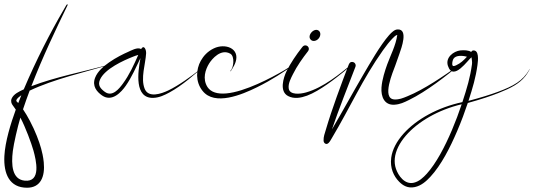

<svg xmlns="http://www.w3.org/2000/svg" viewBox="-102 -457 2490 895"><path d="M211.4 -436.8C208.4 -436.7 206.3 -431.2 193.8 -410C132.6 -305.4 65.7 -175.2 8.8 -40.5C-12.9 -30.4 -38.9 -18.7 -47.9 2.9C-52.9 14.8 -48.3 27.1 -42.4 34.2C-38.1 39.6 -33.4 46.2 -28.4 53.9C-52.1 118.9 -78.1 203.5 -81.6 270.1C-85.9 353.3 -57.8 418 23.9 418.1C87.3 418.3 108.6 366.5 102 299.4C99.6 274 93.8 250 89.6 234.9C80.4 201.8 63.3 155.8 37.4 106.6C27.3 87.5 16.5 69 5.3 52.5C14.3 25.3 25.6 -6.4 36.2 -34.5C149.2 -88.2 292.4 -120.5 411.6 -155.7C411.8 -155.8 412.1 -156.1 412.1 -156.4C412.1 -156.8 411.7 -157.1 411.3 -157.1C408.8 -157.1 400.4 -154 397.9 -153.3C283.9 -122.3 157.2 -98.4 44.1 -55.2C97.7 -193.8 157.9 -319.1 213.3 -433.5C213.5 -433.7 213.6 -434.2 213.6 -434.5C213.6 -435.8 212.6 -436.8 211.4 -436.8ZM-2.5 -13.2C-7.5 -0.8 -12.4 11.4 -16.9 23.3C-21.3 18.4 -29.2 15 -24.3 6.8C-20.4 0.1 -10.4 -7.9 -2.5 -13.2ZM-7 91.2C17.5 137.9 43.7 209 54 245C66.2 289.4 91.8 394.1 12 385C-46 378.4 -50.2 311.1 -42.2 246.9C-38.1 213.5 -20.2 134.9 -7 91.2Z M850.1 -150.2C850.1 -150.2 850.1 -150.2 850.1 -150.2H850.1H850.1C850.1 -150.2 840.1 -141.5 826.9 -130.9C793.3 -104 729.9 -57.8 682.6 -35.5C649.1 -19.6 589.9 0.9 572.3 -43.4C552.7 -92.6 576.5 -159.2 579.1 -208.4C580 -224.7 569.8 -250.8 555.4 -228.1C539.9 -239.4 506.6 -220.1 494.4 -214.8C475.1 -206.4 439.4 -189.3 406.2 -165.9C381 -148.1 352.7 -124.6 341.2 -94.3C326.6 -55.6 349.1 -29.3 373.9 -11.9C420.6 20.4 464 -28.4 484 -56.9C512.2 -97.2 532.7 -145.1 552.8 -186.2C540.1 -119.8 523.9 1.8 612.6 -0.7C640.8 -1.7 666 -14.2 687.5 -25.8C746 -57.5 808.1 -111.8 849.5 -149.5C849.8 -149.8 850.2 -150.2 850.2 -150.2C850.2 -150.2 850.2 -150.2 850.2 -150.2V-150.2V-150.2C850.2 -150.2 850.2 -150.2 850.2 -150.2V-150.2V-150.2C850.2 -150.2 850.2 -150.2 850.2 -150.2V-150.2V-150.2V-150.2V-150.2V-150.2V-150.2C850.2 -150.2 850.2 -150.2 850.2 -150.2V-150.2V-150.2C850.2 -150.2 850.2 -150.2 850.2 -150.2H850.2H850.2C850.2 -150.2 850.2 -150.2 850.2 -150.2H850.2H850.2C850.2 -150.2 850.2 -150.2 850.2 -150.2H850.2H850.2H850.1H850.1H850.1H850.1H850.1C850.1 -150.2 850.1 -150.2 850.1 -150.2H850.1ZM542.5 -201C522.5 -155.7 501.3 -108.3 470.5 -66.7C453.8 -44.2 421.6 -2.6 386.2 -29.2C366.5 -43.8 352.7 -59.4 363.9 -85.3C385.6 -135.9 475 -175.8 518.4 -192.8C524.7 -195.3 534.5 -199.1 542.5 -201Z M996.3 -168.2C1016.8 -232.2 947.1 -256.8 894.5 -231.4C864.8 -217.1 846.2 -195.5 833.9 -173.6C811.4 -133.3 808.3 -75.4 842 -33.7C898.3 38.2 1026.3 -16 1095 -49.8C1168.9 -86.1 1220.9 -122.3 1267.9 -154.7C1268.1 -154.8 1268.3 -155.1 1268.3 -155.4C1268.3 -155.9 1267.9 -156.3 1267.4 -156.3C1264.4 -156.3 1248.3 -144 1219.5 -127.3C1164.1 -95.2 1040.1 -29.1 952.9 -21.5C911.6 -17.9 881.3 -27.1 865.4 -50.9C840.6 -89.5 855.6 -133 872.7 -160.8C886.3 -182.7 927.7 -231.5 971.6 -206.7C993.4 -194.4 987.6 -139.5 970.9 -125.9C970.7 -125.8 970.5 -125.5 970.5 -125.3C970.5 -124.9 970.8 -124.6 971.2 -124.6C974.4 -124.6 979.1 -134.4 981.8 -138.4C986 -144.9 992.3 -155.7 996.3 -168.2Z M1384.8 -313.1C1363.6 -331.8 1325.2 -290 1348.1 -270.5C1357.4 -262.5 1373.2 -265.7 1383.2 -277.4C1393.2 -289.1 1393.9 -305.1 1384.8 -313.1ZM1337.8 -229.1C1337.8 -238 1330.5 -245.5 1321.4 -245.5C1312.6 -245.5 1309.3 -240.3 1304.1 -233.8C1280 -203 1252.3 -162.8 1234 -125.6C1219 -94.9 1198.9 -30.4 1241.5 -9C1269.1 5.2 1300.8 -0.7 1329 -11C1387.9 -32.5 1465.9 -94.5 1502.5 -124.4C1513.3 -133.2 1528.8 -148.5 1540.4 -157.9C1540.5 -158.1 1540.6 -158.3 1540.6 -158.5C1540.6 -158.9 1540.3 -159.4 1539.9 -159.2C1538.5 -158.5 1536.4 -156.5 1534.2 -154.8C1483.5 -114.2 1406.1 -48.7 1324.2 -26C1295.6 -18 1249.8 -14.2 1244.1 -42.9C1239.4 -67.1 1256 -95.7 1263.5 -111.1C1282 -148.8 1309.4 -187.2 1334.1 -218.7C1336.1 -221.2 1337.8 -225.8 1337.8 -229.1Z M1760.2 -207.1C1768.7 -231.9 1802.7 -322.1 1751.3 -319.8C1742.5 -319.5 1735.9 -315.3 1730.4 -311.1C1724.2 -306.4 1717.7 -300 1711.3 -292.7C1670.7 -246.8 1619.8 -157.2 1591.8 -109.5C1543.6 -27.3 1494.2 63.7 1445.3 146.2C1475.9 55.4 1522.5 -61.4 1555 -146C1555.6 -147.6 1556.1 -150.2 1556.1 -151.9C1556.1 -161 1548.7 -168.3 1539.7 -168.3C1527.8 -168.3 1525.2 -160 1520.9 -148.8C1489.6 -67.4 1443.9 55.1 1417.8 144.8C1411.4 166.6 1405.7 179.1 1406.3 198.7C1406.7 211 1419.5 220 1429.9 209.1C1436.2 202.6 1439.4 196.1 1445.3 186.2C1530.1 44 1588.3 -88.7 1682.8 -222C1698.5 -244.1 1714 -263.9 1727.5 -277.6C1735.3 -285.4 1741.2 -292.3 1749.9 -294.3C1743.5 -246.1 1717.7 -197.6 1703.2 -157.5C1692.9 -128.8 1679 -87.1 1676.3 -49.3C1673.2 -5.7 1690 34.1 1736.7 31.1C1763.2 29.4 1781.6 20.3 1804.7 9C1887.8 -31.7 1979.6 -104.3 2042.1 -156.2C2042.3 -156.4 2042.5 -156.5 2042.6 -156.7C2042.6 -156.7 2038.9 -154.1 2038.4 -153.8L2029.3 -147.3C1969.4 -105.1 1875.1 -39.7 1797 -8.2C1775.2 0.6 1759.2 7.6 1736.3 6.5C1674.9 3.4 1730.9 -124.7 1740.4 -151.1C1744.4 -162.4 1754.3 -189.8 1760.2 -207.1Z M2094.1 -214.7C2084.5 -222.8 2061.2 -224 2043.2 -221.9C2012.6 -218.3 1973.2 -189.2 1985.9 -150.3C2010.7 -74.2 2081.1 -180.8 2096 -190C2097.2 -177.2 2099.7 -169 2098.1 -157.4C2089.7 -96.1 2075.3 -47.7 2053.4 19C1939.7 43.1 1839.5 98.6 1779 166.1C1747.1 201.7 1726.6 240.3 1721.6 278.6C1715.4 326.3 1733 364.2 1758.5 390C1775.9 407.6 1798.9 422.1 1831.8 415C1861.7 408.6 1884.6 388.1 1903.8 367.5C1954.9 312.8 1996.9 229.2 2029.1 153.8C2048.7 108.2 2065.1 63.6 2078.6 23C2140.4 5.9 2186.7 -9.6 2222.1 -23.7C2279.9 -46.6 2318.3 -66.5 2346.4 -101.5C2356.7 -114.4 2362.6 -125.8 2367.9 -135.1C2368 -135.1 2368 -135.2 2368 -135.3C2368 -135.5 2367.8 -135.7 2367.5 -135.7C2367 -135.7 2365.8 -133.1 2365.5 -132.6C2335.1 -79.9 2291.4 -55.9 2220 -29.3C2185.6 -16.5 2140.9 -2.4 2081.8 13.2C2101.7 -48.5 2115.8 -95.8 2123.7 -153.9C2126.8 -176.5 2132.1 -225.5 2102.5 -221.6C2097.9 -220.5 2096.5 -217.6 2094.1 -214.7ZM2012.2 -183.5C2023.2 -200.3 2054.8 -198.4 2074.7 -192.4C2058.1 -174.8 2045.8 -162.8 2024.5 -152.8C2017 -149.4 2006.7 -144.7 2006.1 -157.8C2005.7 -167.1 2008.7 -178.3 2012.2 -183.5ZM2072.7 -196.4C2072.8 -196.3 2072.8 -196.3 2072.8 -196.2C2072.8 -196.3 2072.8 -196.3 2072.7 -196.4ZM2050.1 29C2024 107.2 1988.8 193.3 1949.8 262.6C1930.2 297.3 1909.2 328.8 1887.6 352.6C1871 370.8 1851.8 388.9 1827.2 394.7C1783.6 404.9 1754.3 360.6 1743.9 330.5C1738.4 314.6 1736.6 297.9 1738.4 280.6C1742 246.5 1759.6 210.3 1789.6 175.4C1845.6 110.4 1940.5 54.9 2050.1 29Z"/></svg>

Font: Sinatra
Style: Regular
Weight: 400
Designer: Fahmi
Version: Version 0.1